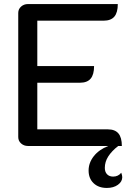

<svg xmlns="http://www.w3.org/2000/svg" viewBox="-20 -720 666 947"><path d="M583 154Q583 176 561.5 191.5Q540 207 507 207Q466 207 441.5 183.5Q417 160 417 121Q417 83 442.5 50.5Q468 18 514 0H118Q98 0 84 -12.5Q70 -25 70 -44V-656Q70 -675 84 -687.5Q98 -700 118 -700H561Q561 -658 544 -638Q527 -618 491 -618H164V-394H444Q444 -352 427 -332Q410 -312 375 -312H164V-82H512Q547 -82 564 -62Q581 -42 581 0H563Q531 25 514 51.5Q497 78 497 108Q497 128 508 139.5Q519 151 538 151Q563 151 578 132Q583 145 583 154Z"/></svg>

Font: K2D
Style: Regular
Weight: 400
Version: Version 1.000; ttfautohint (v1.6)